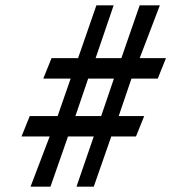

<svg xmlns="http://www.w3.org/2000/svg" viewBox="-20 -713 645 723"><path d="M170 -10 236 -199H333L268 -10H333L399 -199H492L523 -276H427L475 -417H574L605 -494H506L582 -693H506L437 -494H340L408 -693H343L274 -494H174L143 -417H246L197 -276H92L61 -199H167L95 -10ZM409 -417 361 -276H264L312 -417Z"/></svg>

Font: Bluebird
Style: LiNrwObl
Weight: 300
Designer: Jasper
Foundry: Cannot Into Space Fonts
Version: Version 0.98